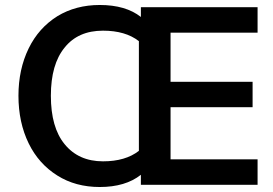

<svg xmlns="http://www.w3.org/2000/svg" viewBox="-20 -741 1095 770"><path d="M664 -610V-413H993V-311H664V-102H1013V0H545V-40Q483 9 380 9Q283 9 210 -37Q135 -84 95 -166Q54 -250 54 -357Q54 -463 95 -547Q135 -629 210 -676Q284 -721 380 -721Q484 -721 545 -673V-712H1013V-610ZM184 -357Q184 -230 239 -163Q295 -94 393 -94Q483 -94 537 -136V-576Q483 -618 393 -618Q293 -618 239 -550Q184 -483 184 -357Z"/></svg>

Font: PRinguin Sans
Style: Bold
Weight: 700
Designer: Vernon Adams
Foundry: Vernon Adams
Version: ""